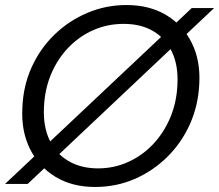

<svg xmlns="http://www.w3.org/2000/svg" viewBox="-28 -732 872 764"><path d="M-8 0 735 -700H824L82 0ZM350 12Q259 12 192.5 -28.5Q126 -69 91 -140Q56 -211 61 -302Q64 -389 97.5 -463.5Q131 -538 188 -593.5Q245 -649 319 -680.5Q393 -712 475 -712Q567 -712 633.5 -672Q700 -632 735 -561.5Q770 -491 765 -399Q761 -312 727.5 -237.5Q694 -163 637 -107Q580 -51 507 -19.5Q434 12 350 12ZM362 -62Q425 -62 481 -87Q537 -112 580 -157Q623 -202 649 -263Q675 -324 678 -396Q682 -471 656.5 -525Q631 -579 582 -608Q533 -637 464 -637Q400 -637 344 -612.5Q288 -588 244.5 -543Q201 -498 175.5 -437.5Q150 -377 147 -306Q143 -231 168.5 -176Q194 -121 244 -91.5Q294 -62 362 -62Z"/></svg>

Font: DM Sans 28pt
Style: Italic
Weight: 400
Italic angle: -10°
Version: Version 4.004;gftools[0.9.30]